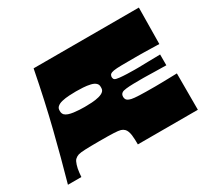

<svg xmlns="http://www.w3.org/2000/svg" viewBox="-138 -919 1233 1139"><g transform="rotate(-30 478.0 -350.0)"><path d="M30 0Q74 -156 116.5 -325.5Q159 -495 199 -700H920L917 -452Q913 -452 896.5 -452.5Q880 -453 857 -453.5Q834 -454 810.5 -454.5Q787 -455 770 -455Q699 -455 661 -454.5Q623 -454 606 -451Q589 -448 582 -442Q579 -440 577.5 -436.5Q576 -433 575 -430Q574 -427 574 -424Q574 -422 574.5 -418.5Q575 -415 576.5 -411.5Q578 -408 582 -405Q589 -400 612 -397.5Q635 -395 663 -394Q691 -393 712 -393Q727 -393 737.5 -393Q748 -393 763.5 -393.5Q779 -394 808.5 -394.5Q838 -395 890 -396V-322Q838 -323 808.5 -323.5Q779 -324 763.5 -324.5Q748 -325 737.5 -325Q727 -325 712 -325Q691 -325 664.5 -324.5Q638 -324 616 -321.5Q594 -319 586 -313Q580 -309 577 -302.5Q574 -296 574 -287Q574 -282 575.5 -277Q577 -272 579.5 -268.5Q582 -265 586 -262Q595 -256 610.5 -252.5Q626 -249 662.5 -247.5Q699 -246 770 -246Q787 -246 810.5 -246.5Q834 -247 858 -247.5Q882 -248 899 -248.5Q916 -249 920 -249V0H509Q509 -16 508.5 -32.5Q508 -49 506 -64Q504 -79 499.5 -91Q495 -103 488 -110Q478 -120 464.5 -124Q451 -128 419 -129.5Q387 -131 321 -131Q255 -131 222.5 -129.5Q190 -128 176.5 -124Q163 -120 152 -110Q146 -105 142 -96.5Q138 -88 134.5 -77.5Q131 -67 128.5 -54.5Q126 -42 124.5 -28Q123 -14 122 0ZM348 -350Q370 -350 396.5 -351.5Q423 -353 446 -359Q469 -365 480 -376Q482 -378 484 -381Q486 -384 487 -387Q488 -390 488.5 -394Q489 -398 489 -403Q489 -408 488.5 -412Q488 -416 487 -419Q486 -422 484 -425Q482 -428 480 -430Q469 -442 445.5 -447.5Q422 -453 395.5 -454.5Q369 -456 348 -456Q327 -456 300.5 -454.5Q274 -453 251 -447.5Q228 -442 216 -430Q214 -428 212 -425Q210 -422 209 -419Q208 -416 207.5 -412Q207 -408 207 -403Q207 -393 209.5 -387Q212 -381 216 -376Q225 -367 240 -362Q255 -357 274 -354.5Q293 -352 312.5 -351Q332 -350 348 -350Z"/></g></svg>

Font: Ojuju ExtraLight ExtraBold
Style: Regular
Weight: 800
Version: Version 1.000